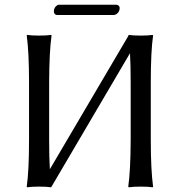

<svg xmlns="http://www.w3.org/2000/svg" viewBox="-20 -797 768 820"><path d="M104 -444.8Q104 -573.7 94.2 -645L96.2 -647.9Q114.3 -645 147 -645Q179.7 -645 198.2 -647.9L200.2 -645Q190.4 -578.1 189.9 -444.8V-200.2Q189.9 -125 192.9 -74.2L528.3 -644L527.8 -644.5L529.8 -647.9Q547.9 -645 581.1 -645Q613.8 -645 631.8 -647.9L633.8 -645Q624 -578.1 624 -444.8V-200.2Q624 -71.3 633.8 0L631.8 2.9Q613.8 0 581.1 0Q548.3 0 529.8 2.9L527.8 0Q537.6 -68.4 538.1 -200.2V-444.8Q538.1 -519 535.2 -569.8L200.2 0L198.2 2.9Q180.2 0 147 0Q114.3 0 96.2 2.9L94.2 0Q104 -68.4 104 -200.2ZM466.8 -732.9H223.1Q210.9 -734.4 210 -748Q210 -765.1 224.1 -774.4Q228.5 -776.9 231.9 -776.9H477.1Q489.7 -775.4 491.2 -763.2Q491.2 -745.1 475.6 -735.8Q470.7 -733.4 466.8 -732.9Z"/></svg>

Font: Linux Biolinum O
Style: Regular
Weight: 400
Designer: Philipp H. Poll
Foundry: Philipp H. Poll
Version: Version 1.0.4